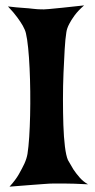

<svg xmlns="http://www.w3.org/2000/svg" viewBox="-20 -697 354 719"><path d="M9.8 -672.9Q43 -668.9 65.9 -667.5Q88.9 -666 103.5 -664.1Q121.1 -662.1 130.9 -662.1Q141.6 -661.1 163.1 -663.1Q181.6 -665 213.4 -668Q245.1 -670.9 294.9 -676.8Q272.5 -657.2 259.3 -639.2Q246.1 -621.1 239.3 -607.4Q230.5 -590.8 228.5 -576.2Q224.6 -552.7 222.2 -512.2Q219.7 -471.7 217.8 -423.8Q215.8 -376 215.8 -325.2Q215.8 -274.4 217.3 -229Q218.8 -183.6 223.1 -148.4Q227.5 -113.3 234.4 -97.7Q244.1 -80.1 254.9 -62.5Q264.6 -47.9 278.3 -32.2Q292 -16.6 309.6 -6.8Q252 -9.8 217.8 -9.8H182.6Q167 -9.8 142.6 -7.8Q122.1 -5.9 90.8 -3.9Q59.6 -2 15.6 2Q38.1 -22.5 50.8 -44.9Q63.5 -67.4 71.3 -84Q80.1 -103.5 83 -121.1Q86.9 -146.5 89.4 -184.1Q91.8 -221.7 92.8 -265.1Q93.8 -308.6 93.3 -354Q92.8 -399.4 90.8 -441.4Q88.9 -483.4 85.4 -517.6Q82 -551.8 77.1 -572.3Q74.2 -585 65.4 -600.6Q57.6 -614.3 44.4 -632.3Q31.2 -650.4 9.8 -672.9Z"/></svg>

Font: Lakki Reddy
Style: Regular
Weight: 400
Designer: Appaji Ambarisha Darbha
Version: Version 1.0.4; ttfautohint (v1.2.42-39fb)